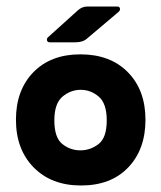

<svg xmlns="http://www.w3.org/2000/svg" viewBox="-20 -560 495 590"><path d="M133 -430Q126 -430 124.5 -435.5Q123 -441 127 -445L219 -528Q232 -540 249 -540H340Q347 -540 348.5 -534.5Q350 -529 345 -524L248 -442Q235 -430 212 -430ZM229 10Q138 10 83.5 -45.5Q29 -101 29 -192Q29 -283 82.5 -338Q136 -393 227 -393Q319 -393 373 -338Q427 -283 427 -192Q427 -101 374 -45.5Q321 10 229 10ZM227 -98Q258 -98 283 -117.5Q308 -137 308 -190Q308 -242 283.5 -263Q259 -284 228 -284Q197 -284 172 -263Q147 -242 147 -190Q147 -137 171.5 -117.5Q196 -98 227 -98Z"/></svg>

Font: Zain ExtraBold
Style: Regular
Weight: 800
Designer: Zain,Boutros
Foundry: Mobile Telecommunications Company (Zain), 2024
Version: Version 1.50; ttfautohint (v1.8.4)